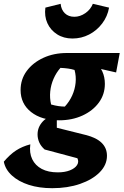

<svg xmlns="http://www.w3.org/2000/svg" viewBox="-61 -782 648 1007"><path d="M213 205Q144 205 90 187.5Q36 170 1.5 138.5Q-33 107 -41 66Q-9 28 23.5 7Q56 -14 98 -25Q92 20 108 53Q124 86 158 104Q192 122 242 122Q279 122 305.5 111.5Q332 101 343 84Q354 67 345 48L173 2Q153 -16 144.5 -36Q136 -56 136 -77Q136 -115 163 -144.5Q190 -174 237 -175V-112L389 -74Q500 -46 500 35Q500 83 462 121.5Q424 160 359 182.5Q294 205 213 205ZM249 -151Q157 -151 102 -194.5Q47 -238 47 -310Q47 -366 79 -409.5Q111 -453 166 -478.5Q221 -504 290 -504Q380 -504 434.5 -459.5Q489 -415 489 -342Q489 -287 457.5 -244Q426 -201 371.5 -176Q317 -151 249 -151ZM279 -223Q303 -249 317.5 -281Q332 -313 335.5 -347.5Q339 -382 330 -415Q314 -420 296 -422.5Q278 -425 256 -426Q234 -401 220 -369Q206 -337 202.5 -302.5Q199 -268 207 -234Q228 -228 246 -225.5Q264 -223 279 -223ZM449 -383 290 -504H567L548 -402L469 -420ZM319 -580Q273 -580 238.5 -602Q204 -624 187.5 -660.5Q171 -697 177 -742L257 -762Q260 -731 279 -712.5Q298 -694 329 -694Q359 -694 386.5 -713Q414 -732 426 -762L511 -742Q503 -696 475 -659Q447 -622 406.5 -601Q366 -580 319 -580Z"/></svg>

Font: Piazzolla Thin Black
Style: Italic
Weight: 900
Italic angle: -11.3°
Version: Version 2.005